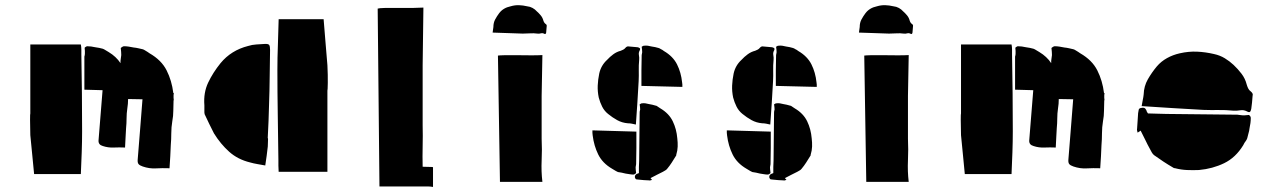

<svg xmlns="http://www.w3.org/2000/svg" viewBox="-20 -648 5058 760"><path d="M305 -128Q305 -88 303.5 -45.5Q302 -3 300 41H115Q111 3 107.5 -36.5Q104 -76 100 -113Q99 -148 99 -173.5Q99 -199 100 -199V-472H300Q302 -462 302 -452Q302 -442 302 -433Q305 -280 305 -128ZM666 -280H668Q667 -275 667 -270.5Q667 -266 667 -261Q667 -259 667.5 -256Q668 -253 668 -251H667Q666 -230 666 -209.5Q666 -189 662 -168Q658 -144 658 -120.5Q658 -97 656 -73Q655 -51 654 -29Q653 -7 651 18Q623 17 597 18.5Q571 20 545 11Q533 7 528.5 1.5Q524 -4 525 -16Q530 -75 534.5 -134.5Q539 -194 544 -255L487 -256Q487 -237 484 -219Q481 -199 481 -179.5Q481 -160 479 -140Q478 -122 477 -103.5Q476 -85 475 -64Q452 -65 430 -64Q408 -63 387 -70Q369 -75 370 -92Q374 -142 378 -191.5Q382 -241 386 -291L314 -293V-424Q315 -427 315.5 -430Q316 -433 316 -436Q316 -441 316 -446.5Q316 -452 315 -459Q316 -460 318.5 -462Q321 -464 324 -465Q332 -465 340.5 -464Q349 -463 357 -461Q365 -460 372.5 -458.5Q380 -457 387 -455Q389 -454 391.5 -453Q394 -452 395 -451Q399 -449 402.5 -446.5Q406 -444 410 -442Q440 -424 457 -398Q457 -403 457 -407Q457 -411 458 -415Q458 -419 459 -422.5Q460 -426 460 -430Q460 -436 459.5 -442.5Q459 -449 458 -458Q459 -459 462.5 -461.5Q466 -464 470 -465Q480 -465 489.5 -463.5Q499 -462 509 -460Q519 -459 527.5 -457Q536 -455 545 -453Q549 -452 555 -448Q560 -445 564 -442.5Q568 -440 572 -437Q619 -410 639.5 -369.5Q660 -329 666 -280Z M1261 -572Q1265 -526 1268.5 -480Q1272 -434 1276 -390Q1278 -350 1277.5 -319.5Q1277 -289 1276 -289V32H1083Q1082 20 1082 8Q1082 -4 1082 -14Q1081 -103 1079.5 -192.5Q1078 -282 1078 -371Q1078 -420 1080 -470Q1082 -520 1083 -572ZM790 -196Q789 -200 789 -203Q789 -206 789 -209V-231Q785 -281 804 -321Q823 -361 853 -398Q895 -449 962 -466Q978 -471 994.5 -472Q1011 -473 1027 -474Q1042 -475 1045.5 -470Q1049 -465 1049 -451Q1048 -397 1047.5 -343Q1047 -289 1045 -234Q1044 -202 1043 -170Q1042 -138 1040 -106Q1039 -105 1041 -98L1040 -68Q1038 -49 1035.5 -31Q1033 -13 1030 7Q1014 4 999 1.5Q984 -1 970 -5Q921 -17 887 -47.5Q853 -78 827 -120Q817 -139 808 -158Q799 -177 790 -196Z M1656 -618 1653 -390V-152Q1654 -111 1653 -70Q1652 -29 1653 12Q1663 12 1672 12.5Q1681 13 1691 13Q1691 13 1692 13Q1693 13 1694 15V92Q1683 90 1672 90Q1661 90 1650 90H1482L1475 -614Q1481 -616 1503 -616.5Q1525 -617 1554.5 -616.5Q1584 -616 1611.5 -616.5Q1639 -617 1656 -618Z M2135 -514Q2128 -518 2121 -516Q2114 -514 2107 -515Q2093 -517 2078.5 -516Q2064 -515 2049 -515Q2020 -516 1990.5 -517Q1961 -518 1930 -519Q1931 -525 1931.5 -530.5Q1932 -536 1933 -541Q1933 -558 1940 -571Q1947 -584 1956 -596Q1972 -617 2001 -623Q2018 -628 2034 -627.5Q2050 -627 2067 -623Q2078 -622 2088 -616.5Q2098 -611 2105 -603Q2113 -596 2120.5 -587Q2128 -578 2131 -566Q2134 -557 2140 -553Q2145 -550 2144 -544Q2143 -538 2143 -532Q2143 -526 2142 -520Q2142 -517 2140 -514.5Q2138 -512 2135 -514ZM2127 -430 2124 -268V-99Q2126 -56 2124 -13Q2122 30 2127 72H1959L1951 -428Q1957 -429 1978.5 -429.5Q2000 -430 2028.5 -429.5Q2057 -429 2084 -429Q2111 -429 2127 -430Z M2608 -446Q2644 -425 2660 -393Q2676 -361 2680 -322Q2681 -318 2681 -313.5Q2681 -309 2681 -304L2519 -308Q2519 -339 2519 -369Q2519 -399 2520 -430Q2520 -433 2522 -441Q2522 -446 2521.5 -451Q2521 -456 2520 -463Q2521 -463 2523.5 -465Q2526 -467 2529 -467Q2537 -468 2544.5 -467Q2552 -466 2559 -464Q2567 -463 2573.5 -461.5Q2580 -460 2587 -458Q2593 -456 2595 -454Q2602 -451 2608 -446ZM2504 -461Q2509 -460 2512 -457.5Q2515 -455 2513 -450Q2507 -440 2509 -430Q2511 -420 2510 -410Q2508 -390 2508.5 -369Q2509 -348 2508 -327Q2506 -285 2503 -242.5Q2500 -200 2497 -155Q2488 -157 2480.5 -158.5Q2473 -160 2465 -160Q2442 -162 2423 -172.5Q2404 -183 2387 -197Q2372 -209 2363.5 -226Q2355 -243 2350 -262Q2345 -286 2346 -309.5Q2347 -333 2352 -357Q2359 -389 2383 -411Q2394 -423 2407.5 -433Q2421 -443 2437 -447Q2442 -449 2447 -451.5Q2452 -454 2456 -459Q2462 -466 2470 -464Q2478 -463 2487 -462.5Q2496 -462 2504 -461ZM2594 -219Q2628 -199 2643 -168Q2658 -137 2661 -100Q2663 -84 2662.5 -68Q2662 -52 2657 -36Q2657 -31 2655 -30Q2647 -17 2639 -4.5Q2631 8 2621 20Q2618 24 2613.5 26.5Q2609 29 2604 32Q2592 38 2580 44Q2568 50 2555 57Q2556 58 2557 59.5Q2558 61 2561 64Q2557 65 2554.5 66Q2552 67 2549 66Q2539 66 2529 65Q2519 64 2508 63Q2503 63 2499 62Q2495 61 2493 54Q2492 43 2504 39Q2505 39 2506 38.5Q2507 38 2509 37Q2509 25 2509 12.5Q2509 0 2510 -12Q2511 -60 2511 -108Q2511 -156 2512 -203Q2512 -208 2514 -214Q2514 -219 2513.5 -223.5Q2513 -228 2512 -235Q2513 -235 2515.5 -237Q2518 -239 2521 -239Q2528 -240 2535 -239Q2542 -238 2549 -236Q2556 -235 2562 -233.5Q2568 -232 2575 -230Q2577 -230 2579 -229Q2581 -228 2582 -227ZM2496 14Q2496 19 2496.5 24Q2497 29 2498 37Q2497 38 2494.5 40Q2492 42 2488 43Q2480 43 2472 41.5Q2464 40 2456 39Q2448 37 2441 35.5Q2434 34 2426 33Q2424 32 2422 31Q2420 30 2418 29Q2414 27 2410.5 24.5Q2407 22 2403 20Q2365 -2 2348 -36.5Q2331 -71 2326 -112Q2325 -117 2325 -122Q2325 -127 2325 -132L2499 -127Q2499 -95 2499 -62.5Q2499 -30 2498 2Q2498 5 2497 8Q2496 11 2496 14Z M3140 -446Q3176 -425 3192 -393Q3208 -361 3212 -322Q3213 -318 3213 -313.5Q3213 -309 3213 -304L3051 -308Q3051 -339 3051 -369Q3051 -399 3052 -430Q3052 -433 3054 -441Q3054 -446 3053.5 -451Q3053 -456 3052 -463Q3053 -463 3055.5 -465Q3058 -467 3061 -467Q3069 -468 3076.5 -467Q3084 -466 3091 -464Q3099 -463 3105.5 -461.5Q3112 -460 3119 -458Q3125 -456 3127 -454Q3134 -451 3140 -446ZM3036 -461Q3041 -460 3044 -457.5Q3047 -455 3045 -450Q3039 -440 3041 -430Q3043 -420 3042 -410Q3040 -390 3040.5 -369Q3041 -348 3040 -327Q3038 -285 3035 -242.5Q3032 -200 3029 -155Q3020 -157 3012.5 -158.5Q3005 -160 2997 -160Q2974 -162 2955 -172.5Q2936 -183 2919 -197Q2904 -209 2895.5 -226Q2887 -243 2882 -262Q2877 -286 2878 -309.5Q2879 -333 2884 -357Q2891 -389 2915 -411Q2926 -423 2939.5 -433Q2953 -443 2969 -447Q2974 -449 2979 -451.5Q2984 -454 2988 -459Q2994 -466 3002 -464Q3010 -463 3019 -462.5Q3028 -462 3036 -461ZM3126 -219Q3160 -199 3175 -168Q3190 -137 3193 -100Q3195 -84 3194.5 -68Q3194 -52 3189 -36Q3189 -31 3187 -30Q3179 -17 3171 -4.5Q3163 8 3153 20Q3150 24 3145.5 26.5Q3141 29 3136 32Q3124 38 3112 44Q3100 50 3087 57Q3088 58 3089 59.5Q3090 61 3093 64Q3089 65 3086.5 66Q3084 67 3081 66Q3071 66 3061 65Q3051 64 3040 63Q3035 63 3031 62Q3027 61 3025 54Q3024 43 3036 39Q3037 39 3038 38.5Q3039 38 3041 37Q3041 25 3041 12.5Q3041 0 3042 -12Q3043 -60 3043 -108Q3043 -156 3044 -203Q3044 -208 3046 -214Q3046 -219 3045.5 -223.5Q3045 -228 3044 -235Q3045 -235 3047.5 -237Q3050 -239 3053 -239Q3060 -240 3067 -239Q3074 -238 3081 -236Q3088 -235 3094 -233.5Q3100 -232 3107 -230Q3109 -230 3111 -229Q3113 -228 3114 -227ZM3028 14Q3028 19 3028.5 24Q3029 29 3030 37Q3029 38 3026.5 40Q3024 42 3020 43Q3012 43 3004 41.5Q2996 40 2988 39Q2980 37 2973 35.5Q2966 34 2958 33Q2956 32 2954 31Q2952 30 2950 29Q2946 27 2942.5 24.5Q2939 22 2935 20Q2897 -2 2880 -36.5Q2863 -71 2858 -112Q2857 -117 2857 -122Q2857 -127 2857 -132L3031 -127Q3031 -95 3031 -62.5Q3031 -30 3030 2Q3030 5 3029 8Q3028 11 3028 14Z M3585 -514Q3578 -518 3571 -516Q3564 -514 3557 -515Q3543 -517 3528.5 -516Q3514 -515 3499 -515Q3470 -516 3440.5 -517Q3411 -518 3380 -519Q3381 -525 3381.5 -530.5Q3382 -536 3383 -541Q3383 -558 3390 -571Q3397 -584 3406 -596Q3422 -617 3451 -623Q3468 -628 3484 -627.5Q3500 -627 3517 -623Q3528 -622 3538 -616.5Q3548 -611 3555 -603Q3563 -596 3570.5 -587Q3578 -578 3581 -566Q3584 -557 3590 -553Q3595 -550 3594 -544Q3593 -538 3593 -532Q3593 -526 3592 -520Q3592 -517 3590 -514.5Q3588 -512 3585 -514ZM3577 -430 3574 -268V-99Q3576 -56 3574 -13Q3572 30 3577 72H3409L3401 -428Q3407 -429 3428.5 -429.5Q3450 -430 3478.5 -429.5Q3507 -429 3534 -429Q3561 -429 3577 -430Z M3989 -128Q3989 -88 3987.5 -45.5Q3986 -3 3984 41H3799Q3795 3 3791.5 -36.5Q3788 -76 3784 -113Q3783 -148 3783 -173.5Q3783 -199 3784 -199V-472H3984Q3986 -462 3986 -452Q3986 -442 3986 -433Q3989 -280 3989 -128ZM4350 -280H4352Q4351 -275 4351 -270.5Q4351 -266 4351 -261Q4351 -259 4351.5 -256Q4352 -253 4352 -251H4351Q4350 -230 4350 -209.5Q4350 -189 4346 -168Q4342 -144 4342 -120.5Q4342 -97 4340 -73Q4339 -51 4338 -29Q4337 -7 4335 18Q4307 17 4281 18.5Q4255 20 4229 11Q4217 7 4212.5 1.5Q4208 -4 4209 -16Q4214 -75 4218.5 -134.5Q4223 -194 4228 -255L4171 -256Q4171 -237 4168 -219Q4165 -199 4165 -179.5Q4165 -160 4163 -140Q4162 -122 4161 -103.5Q4160 -85 4159 -64Q4136 -65 4114 -64Q4092 -63 4071 -70Q4053 -75 4054 -92Q4058 -142 4062 -191.5Q4066 -241 4070 -291L3998 -293V-424Q3999 -427 3999.5 -430Q4000 -433 4000 -436Q4000 -441 4000 -446.5Q4000 -452 3999 -459Q4000 -460 4002.5 -462Q4005 -464 4008 -465Q4016 -465 4024.5 -464Q4033 -463 4041 -461Q4049 -460 4056.5 -458.5Q4064 -457 4071 -455Q4073 -454 4075.5 -453Q4078 -452 4079 -451Q4083 -449 4086.5 -446.5Q4090 -444 4094 -442Q4124 -424 4141 -398Q4141 -403 4141 -407Q4141 -411 4142 -415Q4142 -419 4143 -422.5Q4144 -426 4144 -430Q4144 -436 4143.5 -442.5Q4143 -449 4142 -458Q4143 -459 4146.5 -461.5Q4150 -464 4154 -465Q4164 -465 4173.5 -463.5Q4183 -462 4193 -460Q4203 -459 4211.5 -457Q4220 -455 4229 -453Q4233 -452 4239 -448Q4244 -445 4248 -442.5Q4252 -440 4256 -437Q4303 -410 4323.5 -369.5Q4344 -329 4350 -280Z M4938 -267Q4937 -255 4936 -242.5Q4935 -230 4933 -218Q4932 -211 4929 -206.5Q4926 -202 4918 -206Q4904 -214 4889.5 -211.5Q4875 -209 4861 -210Q4832 -213 4802.5 -212.5Q4773 -212 4744 -213Q4684 -216 4623.5 -220Q4563 -224 4499 -228Q4501 -241 4503.5 -252.5Q4506 -264 4507 -274Q4508 -307 4523.5 -334Q4539 -361 4559 -385Q4576 -405 4599.5 -418Q4623 -431 4650 -437Q4685 -445 4718.5 -443.5Q4752 -442 4786 -434Q4809 -429 4828 -417.5Q4847 -406 4863 -391Q4880 -375 4894.5 -356Q4909 -337 4915 -313Q4917 -306 4920.5 -298.5Q4924 -291 4931 -286Q4935 -283 4937.5 -278.5Q4940 -274 4938 -267ZM4495 -131Q4494 -130 4491 -128Q4488 -126 4483 -123Q4482 -128 4481 -131.5Q4480 -135 4481 -139Q4482 -154 4483 -169Q4484 -184 4485 -200Q4486 -208 4487.5 -214Q4489 -220 4499 -221Q4509 -223 4513.5 -218Q4518 -213 4520 -205Q4521 -204 4521.5 -203Q4522 -202 4524 -199Q4541 -198 4559.5 -198Q4578 -198 4597 -197Q4668 -196 4738 -195.5Q4808 -195 4878 -194Q4882 -194 4886 -193Q4890 -192 4894 -192Q4900 -191 4907 -191.5Q4914 -192 4924 -193Q4925 -192 4928 -189Q4931 -186 4931 -181Q4931 -162 4926 -140Q4925 -130 4922 -120.5Q4919 -111 4917 -101Q4916 -97 4912 -91Q4909 -87 4906 -82.5Q4903 -78 4901 -73Q4871 -24 4825.5 -2Q4780 20 4726 25Q4702 26 4678.5 25Q4655 24 4632 18Q4626 18 4623 15Q4604 4 4585 -8.5Q4566 -21 4548 -34Q4543 -38 4539 -45Q4535 -52 4532 -58Q4522 -76 4513.5 -94Q4505 -112 4495 -131Z"/></svg>

Font: Palette Mosaic
Style: Regular
Weight: 400
Designer: Shibuyafont
Version: Version 1.001